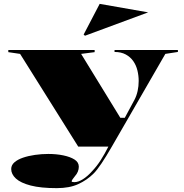

<svg xmlns="http://www.w3.org/2000/svg" viewBox="-20 -759 952 994"><path d="M274 215Q191 215 139 201.5Q87 188 62.5 165.5Q38 143 38 116Q38 96 54.5 81.5Q71 67 98.5 57.5Q126 48 160.5 43Q195 38 230 38Q272 38 308 45.5Q344 53 366 67Q388 81 388 104Q388 117 383 129.5Q378 142 368 153Q360 163 355.5 169.5Q351 176 351 180Q351 184 365 184Q385 184 409 169Q433 154 457 127Q481 102 501.5 70Q522 38 541 0H385L84 -480L23 -489V-500H470V-489L400 -480L603 -149H626L676 -242Q687 -263 692.5 -288Q698 -313 698 -340Q698 -367 691.5 -394Q685 -421 670 -442.5Q655 -464 631 -477Q607 -490 573 -490V-500H901V-490L836 -480L559 0Q529 52 505.5 87Q482 122 465 139Q431 173 385.5 194Q340 215 274 215ZM420 -574 413 -580 496 -739 747 -695Z"/></svg>

Font: Kalnia SemiExpanded SemiBold
Style: Regular
Weight: 600
Width: 6
Designer: Frida Medrano
Foundry: Frida Medrano
Version: Version 1.105